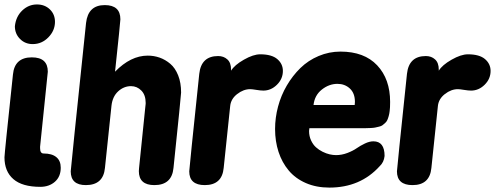

<svg xmlns="http://www.w3.org/2000/svg" viewBox="-23 -832 2237 863"><path d="M35.2 -497.1Q42.5 -574.2 120.1 -574.2Q191.9 -574.2 191.9 -509.8Q191.9 -506.8 157.2 -172.9V-166Q157.2 -142.1 172.9 -142.1Q210.4 -142.1 230.2 -125.7Q250 -109.4 250 -78.1Q250 -38.1 223.9 -15.1Q197.8 7.8 158.2 7.8Q77.1 7.8 37.1 -26.9Q-2.9 -61.5 -2.9 -125Q-2.9 -140.1 35.2 -497.1ZM43.9 -713.9Q48.3 -757.3 76.9 -784.7Q105.5 -812 143.1 -812Q178.2 -812 201.2 -789.8Q224.1 -767.6 224.1 -733.9Q224.1 -694.8 194.6 -664.3Q165 -633.8 124 -633.8Q89.8 -633.8 66.9 -657Q43.9 -680.2 43.9 -713.9Z M363.8 -729Q373 -809.1 447.8 -809.1Q518.1 -809.1 518.1 -745.1Q518.1 -734.9 494.1 -509.8Q564.5 -582 641.1 -582Q668.9 -582 694.6 -573Q720.2 -564 742.4 -545.2Q764.6 -526.4 777.8 -493.2Q791 -460 791 -416Q791 -404.3 756.8 -77.1Q749.5 0 670.9 0Q601.1 0 601.1 -63Q601.1 -72.3 602.1 -77.1Q618.7 -242.7 629.4 -343.8Q631.3 -360.8 631.6 -364.5Q631.8 -368.2 631.8 -369.1Q631.8 -405.3 612.3 -425Q592.8 -444.8 565.9 -444.8Q533.7 -444.8 508.1 -421.4Q482.4 -397.9 478 -356L448.7 -77.1Q441.4 0 362.8 0Q294.9 0 294.9 -62Q294.9 -71.8 363.8 -729Z M872.6 -500Q881.3 -580.1 957.5 -580.1Q982.4 -580.1 999 -564.9Q1015.6 -549.8 1015.6 -519V-514.2Q1030.8 -539.6 1073.2 -563.7Q1115.7 -587.9 1146.5 -587.9Q1198.2 -587.9 1223.4 -566.4Q1248.5 -544.9 1248.5 -513.2Q1248.5 -477.5 1221.9 -451.2Q1195.3 -424.8 1160.6 -424.8Q1148.4 -424.8 1129.2 -428Q1109.9 -431.2 1101.6 -431.2Q1071.3 -431.2 1043.2 -409.4Q1015.1 -387.7 1011.7 -356L982.4 -77.1Q975.1 0 897.5 0Q827.6 0 827.6 -62Q827.6 -71.8 872.6 -500Z M1507.3 -600.1Q1614.3 -600.1 1672.4 -538.3Q1730.5 -476.6 1730.5 -374Q1730.5 -347.2 1728.5 -333Q1727.1 -320.3 1724.1 -310.1Q1721.2 -299.8 1717.8 -292.2Q1714.4 -284.7 1707.8 -278.8Q1701.2 -272.9 1696 -269Q1690.9 -265.1 1680.7 -262.7Q1670.4 -260.3 1663.8 -258.8Q1657.2 -257.3 1643.3 -256.6Q1629.4 -255.9 1621.3 -255.9Q1613.3 -255.9 1596.7 -255.9H1367.7Q1367.7 -253.9 1366.9 -249.5Q1366.2 -245.1 1366.2 -243.2Q1366.2 -220.2 1375 -201.2Q1383.8 -182.1 1397 -170.2Q1410.2 -158.2 1427 -149.9Q1443.8 -141.6 1459 -138.2Q1474.1 -134.8 1487.3 -134.8Q1513.2 -134.8 1538.6 -144.5Q1564 -154.3 1580.3 -165.8Q1596.7 -177.2 1617.2 -187Q1637.7 -196.8 1655.3 -196.8Q1705.6 -196.8 1705.6 -130.9Q1702.6 -102.5 1683.6 -85Q1596.7 11.2 1457.5 11.2Q1398.4 11.2 1351.6 -9.3Q1304.7 -29.8 1274.7 -65.7Q1244.6 -101.6 1229 -149.2Q1213.4 -196.8 1213.4 -252Q1213.4 -302.7 1226.8 -353Q1240.2 -403.3 1266.1 -447.5Q1292 -491.7 1327.1 -526.1Q1362.3 -560.5 1409.2 -580.3Q1456.1 -600.1 1507.3 -600.1ZM1386.2 -359.9H1571.3Q1572.3 -364.7 1572.3 -374Q1572.3 -413.1 1549.6 -434.1Q1526.9 -455.1 1493.7 -455.1Q1456.1 -455.1 1423.6 -429.4Q1391.1 -403.8 1386.2 -359.9Z M1806.2 -500Q1814.9 -580.1 1891.1 -580.1Q1916 -580.1 1932.6 -564.9Q1949.2 -549.8 1949.2 -519V-514.2Q1964.4 -539.6 2006.8 -563.7Q2049.3 -587.9 2080.1 -587.9Q2131.8 -587.9 2157 -566.4Q2182.1 -544.9 2182.1 -513.2Q2182.1 -477.5 2155.5 -451.2Q2128.9 -424.8 2094.2 -424.8Q2082 -424.8 2062.7 -428Q2043.5 -431.2 2035.2 -431.2Q2004.9 -431.2 1976.8 -409.4Q1948.7 -387.7 1945.3 -356L1916 -77.1Q1908.7 0 1831.1 0Q1761.2 0 1761.2 -62Q1761.2 -71.8 1806.2 -500Z"/></svg>

Font: BPreplay
Style: Bold Italic
Weight: 700
Italic angle: -6°
Designer: Magenta/George Triantafyllakos
Foundry: Magenta/George Triantafyllakos
Version: Version 1.00